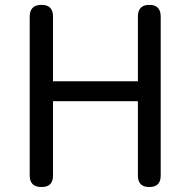

<svg xmlns="http://www.w3.org/2000/svg" viewBox="-20 -753 768 773"><path d="M535.2 -345.7H193.4V-45.9Q193.4 0 147.5 0Q99.6 0 99.6 -45.9V-686.5Q99.6 -733.4 147.5 -733.4Q193.4 -733.4 193.4 -686.5V-425.8H535.2V-686.5Q535.2 -733.4 581.1 -733.4Q627 -733.4 627 -686.5V-45.9Q627 0 581.1 0Q535.2 0 535.2 -45.9Z"/></svg>

Font: GenSenMaruGothic TW TTF Regular
Style: Regular
Weight: 400
Version: Version 1.301